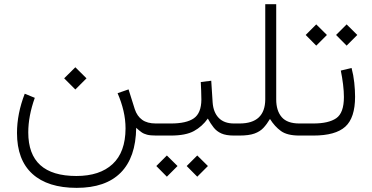

<svg xmlns="http://www.w3.org/2000/svg" viewBox="-20 -658 1806 932"><path d="M291.5 -277.8 345.7 -331.5 399.9 -277.8 345.7 -223.6ZM589.4 -34.2Q589.4 -77.6 579.3 -120.4Q569.3 -163.1 550.8 -205.6L604 -224.1L634.3 -127.9Q645.5 -94.2 670.2 -76.4Q694.8 -58.6 736.3 -58.6H755.9V0H738.3Q710 0 693.8 -4.2Q677.7 -8.3 666.3 -16.6Q654.8 -24.9 641.1 -37.6Q639.2 106.4 565.9 180.2Q492.7 253.9 352.1 253.9Q211.9 253.9 137.2 186Q62.5 118.2 62.5 -12.7Q62.5 -106 100.1 -203.1L148.9 -183.1Q117.2 -94.7 117.2 -15.1Q117.2 196.3 350.6 196.3Q464.4 196.3 526.6 138.4Q588.9 80.6 589.4 -34.2Z M1130.4 0H1115.7Q1077.1 0 1054.4 -10.3Q1031.7 -20.5 1017.1 -39.1Q1002.4 -57.6 988.8 -82.5Q961.4 -43.9 921.6 -22Q881.8 0 809.1 0H736.3V-58.6H810.1Q884.8 -58.6 920.9 -83.7Q957 -108.9 957.5 -174.3Q957.5 -195.3 956.5 -217.5Q955.6 -239.7 954.6 -259.8L1005.4 -266.1L1012.2 -160.6Q1015.6 -112.8 1041.7 -85.7Q1067.9 -58.6 1115.7 -58.6H1130.4ZM886.2 147.9 937.5 96.7 989.3 147.9 937.5 199.7ZM738.8 147.9 790 96.7 841.8 147.9 790 199.7Z M1290.5 -80.6Q1275.4 -55.2 1258.8 -37.4Q1242.2 -19.5 1215.3 -9.8Q1188.5 0 1141.6 0H1110.8V-58.6H1142.6Q1266.6 -58.6 1267.6 -175.3V-637.7H1320.8V-175.3Q1320.8 -120.6 1347.4 -89.6Q1374 -58.6 1433.1 -58.6H1447.8V0H1433.1Q1374 0 1343.8 -22Q1313.5 -43.9 1290.5 -80.6Z M1686.5 -328.1Q1695.8 -293.5 1699.7 -256.8Q1703.6 -220.2 1703.6 -188.5Q1703.6 -85.9 1656 -43Q1608.4 0 1501 0H1428.2V-58.6H1501Q1575.2 -58.6 1612.3 -84.2Q1649.4 -109.9 1649.4 -187Q1649.4 -213.9 1645.3 -248.3Q1641.1 -282.7 1634.3 -315.4ZM1611.3 -488.3 1662.6 -539.6 1714.4 -488.3 1662.6 -436.5ZM1463.9 -488.3 1515.1 -539.6 1566.9 -488.3 1515.1 -436.5Z"/></svg>

Font: Vazir Thin FD-WOL
Style: Thin-FD-WOL
Weight: 100
Designer: Saber Rastikerdar
Foundry: Saber Rastikerdar
Version: Version 30.1.0